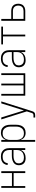

<svg xmlns="http://www.w3.org/2000/svg" viewBox="1671 -2239 783 4165"><g transform="rotate(-90 2062.5 -156.5)"><path d="M69 0V-520H109V-289H391V-520H431V0H391V-252H109V0Z M714 8Q684 8 654.5 0Q625 -8 603 -29Q581 -50 571 -79Q561 -108 561 -138Q561 -163 568 -186.5Q575 -210 590.5 -228.5Q606 -247 627.5 -259.5Q649 -272 672 -279Q695 -286 719.5 -288.5Q744 -291 768 -291H891V-348Q891 -367 887.5 -386Q884 -405 875.5 -422.5Q867 -440 853.5 -453.5Q840 -467 823 -476Q806 -485 787 -488Q768 -491 748 -491Q723 -491 698 -486Q673 -481 652.5 -466.5Q632 -452 619.5 -429Q607 -406 607 -381H567Q567 -403 574 -424Q581 -445 593.5 -463Q606 -481 624 -494Q642 -507 662.5 -514.5Q683 -522 704.5 -525Q726 -528 748 -528Q773 -528 797 -524Q821 -520 843 -509Q865 -498 882.5 -481Q900 -464 911 -442.5Q922 -421 926.5 -396.5Q931 -372 931 -348V0H891V-96Q881 -71 862.5 -50Q844 -29 820 -16Q796 -3 769 2.5Q742 8 714 8ZM727 -29Q748 -29 769 -32.5Q790 -36 809.5 -44.5Q829 -53 845 -67Q861 -81 871.5 -99Q882 -117 886.5 -138Q891 -159 891 -180V-255H768Q749 -255 730 -253Q711 -251 693 -246.5Q675 -242 657.5 -233.5Q640 -225 626.5 -211.5Q613 -198 607 -179.5Q601 -161 601 -142Q601 -118 610 -95Q619 -72 637 -56Q655 -40 679 -34.5Q703 -29 727 -29Z M1069 215V-520H1109V-418Q1118 -442 1132.5 -463.5Q1147 -485 1167.5 -500Q1188 -515 1213 -521.5Q1238 -528 1264 -528Q1289 -528 1314.5 -522Q1340 -516 1361.5 -501.5Q1383 -487 1398.5 -466Q1414 -445 1423 -421Q1432 -397 1435.5 -371.5Q1439 -346 1439 -320V-200Q1439 -174 1435.5 -148.5Q1432 -123 1423 -99Q1414 -75 1398.5 -54Q1383 -33 1361.5 -18.5Q1340 -4 1314.5 2Q1289 8 1264 8Q1238 8 1213 1.5Q1188 -5 1167.5 -20Q1147 -35 1132.5 -56.5Q1118 -78 1109 -102V215ZM1251 -29Q1272 -29 1293.5 -33.5Q1315 -38 1333 -50Q1351 -62 1364 -79Q1377 -96 1385 -116Q1393 -136 1396 -157.5Q1399 -179 1399 -200V-320Q1399 -341 1396 -362.5Q1393 -384 1385 -404Q1377 -424 1364 -441Q1351 -458 1333 -470Q1315 -482 1293.5 -486.5Q1272 -491 1251 -491Q1230 -491 1209 -486Q1188 -481 1171 -469Q1154 -457 1141.5 -440Q1129 -423 1121.5 -403Q1114 -383 1111.5 -362Q1109 -341 1109 -320V-200Q1109 -179 1111.5 -158Q1114 -137 1121.5 -117Q1129 -97 1141.5 -80Q1154 -63 1171 -51Q1188 -39 1209 -34Q1230 -29 1251 -29Z M1596 215V178H1643Q1653 178 1663.5 175.5Q1674 173 1681 165.5Q1688 158 1692 148Q1696 138 1699 128Q1699 128 1699 127.5Q1699 127 1699 127Q1699 127 1699 126.5Q1699 126 1699 126L1729 34L1555 -520H1597L1749 -29L1903 -520H1945L1737 137Q1737 137 1737 137Q1737 137 1737 137Q1737 137 1737 137Q1737 137 1737 137Q1732 153 1725.5 169Q1719 185 1706 196.5Q1693 208 1676.5 211.5Q1660 215 1643 215Z M2069 0V-520H2109V-37H2293V-520H2332V-37H2516V-520H2556V0Z M2839 8Q2809 8 2779.5 0Q2750 -8 2728 -29Q2706 -50 2696 -79Q2686 -108 2686 -138Q2686 -163 2693 -186.5Q2700 -210 2715.5 -228.5Q2731 -247 2752.5 -259.5Q2774 -272 2797 -279Q2820 -286 2844.5 -288.5Q2869 -291 2893 -291H3016V-348Q3016 -367 3012.5 -386Q3009 -405 3000.5 -422.5Q2992 -440 2978.5 -453.5Q2965 -467 2948 -476Q2931 -485 2912 -488Q2893 -491 2873 -491Q2848 -491 2823 -486Q2798 -481 2777.5 -466.5Q2757 -452 2744.5 -429Q2732 -406 2732 -381H2692Q2692 -403 2699 -424Q2706 -445 2718.5 -463Q2731 -481 2749 -494Q2767 -507 2787.5 -514.5Q2808 -522 2829.5 -525Q2851 -528 2873 -528Q2898 -528 2922 -524Q2946 -520 2968 -509Q2990 -498 3007.5 -481Q3025 -464 3036 -442.5Q3047 -421 3051.5 -396.5Q3056 -372 3056 -348V0H3016V-96Q3006 -71 2987.5 -50Q2969 -29 2945 -16Q2921 -3 2894 2.5Q2867 8 2839 8ZM2852 -29Q2873 -29 2894 -32.5Q2915 -36 2934.5 -44.5Q2954 -53 2970 -67Q2986 -81 2996.5 -99Q3007 -117 3011.5 -138Q3016 -159 3016 -180V-255H2893Q2874 -255 2855 -253Q2836 -251 2818 -246.5Q2800 -242 2782.5 -233.5Q2765 -225 2751.5 -211.5Q2738 -198 2732 -179.5Q2726 -161 2726 -142Q2726 -118 2735 -95Q2744 -72 2762 -56Q2780 -40 2804 -34.5Q2828 -29 2852 -29Z M3355 0V-483H3182V-520H3568V-483H3395V0Z M3694 0V-520H3734V-304H3907Q3927 -304 3948 -300.5Q3969 -297 3987.5 -288.5Q4006 -280 4021.5 -265.5Q4037 -251 4046.5 -232.5Q4056 -214 4060 -193.5Q4064 -173 4064 -152Q4064 -131 4060 -110.5Q4056 -90 4046.5 -72Q4037 -54 4021.5 -39.5Q4006 -25 3987.5 -16Q3969 -7 3948 -3.5Q3927 0 3907 0ZM3734 -37H3907Q3930 -37 3953 -43.5Q3976 -50 3992.5 -66.5Q4009 -83 4016.5 -106Q4024 -129 4024 -152Q4024 -176 4016.5 -198.5Q4009 -221 3992.5 -237.5Q3976 -254 3953 -261Q3930 -268 3907 -268H3734Z"/></g></svg>

Font: Zed Sans Extralight
Style: Regular
Weight: 200
Designer: Belleve Invis
Foundry: Belleve Invis
Version: Version 1.0.0; ttfautohint (v1.8.4)